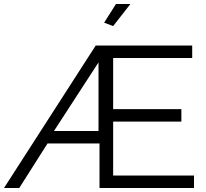

<svg xmlns="http://www.w3.org/2000/svg" viewBox="-46 -937 1027 957"><path d="M518 -807 473 -824 532 -917H604ZM431 -710H912V-648H518V-393H858V-331H518V-62H921V0H450V-222H191L50 0H-26ZM445 -284V-626L223 -284Z"/></svg>

Font: Boldmen
Style: Regular
Weight: 400
Designer: Matt McInerney, Pablo Impallari, Rodrigo Fuenzalida
Foundry: LIVING CONCEPT
Version: Version 1.000